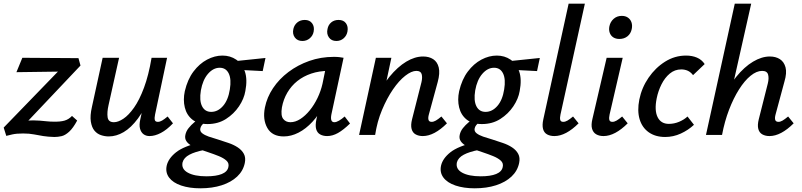

<svg xmlns="http://www.w3.org/2000/svg" viewBox="-20 -731 4344 1040"><path d="M274 11Q240 10 214.5 6Q189 2 164 -3Q139 -8 105 -8Q70 -8 47 -3Q24 2 14 5L0 -40L342 -393L361 -344L69 -340L101 -418L405 -416L416 -376L81 -22L27 -43Q50 -55 84.5 -67Q119 -79 160 -79Q177 -79 195.5 -77.5Q214 -76 233 -74Q252 -72 269 -72Q306 -71 329 -77.5Q352 -84 370 -103L398 -78Q376 -37 354.5 -17.5Q333 2 313.5 6.5Q294 11 274 11Z M569 8Q548 8 527 1Q506 -6 491.5 -23.5Q477 -41 472 -72.5Q467 -104 478 -152L536 -418H625L568 -162Q559 -122 563 -95.5Q567 -69 597 -69Q620 -69 648.5 -88Q677 -107 706 -148Q735 -189 760 -256Q785 -323 801 -418H852Q829 -303 797 -221.5Q765 -140 727.5 -89.5Q690 -39 650 -15.5Q610 8 569 8ZM790 6Q771 6 757.5 -4Q744 -14 738.5 -34Q733 -54 740 -85L812 -418H885L820 -111Q816 -92 818.5 -81.5Q821 -71 835 -71Q846 -71 858 -78Q870 -85 888 -100L917 -63Q884 -28 851.5 -11Q819 6 790 6Z M1065 289Q1006 289 961.5 274Q917 259 896 231Q875 203 883 166Q892 127 933.5 94Q975 61 1068 39L1088 81Q1036 91 1006 107Q976 123 969 148Q961 184 997 204Q1033 224 1098 224Q1151 224 1181.5 211.5Q1212 199 1217 174Q1222 153 1206.5 139Q1191 125 1165 114.5Q1139 104 1109 94Q1084 86 1060.5 77.5Q1037 69 1018 58.5Q999 48 989.5 33.5Q980 19 984 0Q988 -20 1001.5 -37Q1015 -54 1033 -69Q1051 -84 1068 -95L1099 -74Q1094 -72 1086.5 -66Q1079 -60 1073 -52.5Q1067 -45 1065 -35Q1062 -20 1075 -9.5Q1088 1 1111 9Q1134 17 1162 25Q1190 34 1218 43.5Q1246 53 1268 67.5Q1290 82 1301 102.5Q1312 123 1306 152Q1297 195 1264.5 225.5Q1232 256 1181 272.5Q1130 289 1065 289ZM1104 -59Q1052 -59 1021.5 -83.5Q991 -108 981 -149Q971 -190 981 -237Q996 -301 1028 -343.5Q1060 -386 1101.5 -408Q1143 -430 1185 -430Q1227 -430 1259.5 -408Q1292 -386 1306.5 -343.5Q1321 -301 1309 -238Q1302 -196 1274.5 -155Q1247 -114 1204 -86.5Q1161 -59 1104 -59ZM1124 -125Q1160 -125 1188 -157Q1216 -189 1225 -247Q1234 -302 1219 -333Q1204 -364 1170 -364Q1135 -364 1106.5 -331Q1078 -298 1068 -241Q1059 -186 1074.5 -155.5Q1090 -125 1124 -125ZM1403 -346 1248 -354 1245 -399 1418 -417Z M1517 8Q1454 8 1428 -38Q1402 -84 1415 -149Q1426 -204 1459 -253.5Q1492 -303 1542.5 -341Q1593 -379 1655.5 -401Q1718 -423 1788 -423Q1806 -423 1818 -421.5Q1830 -420 1841 -418L1775 -111Q1767 -69 1791 -69Q1802 -69 1816.5 -77.5Q1831 -86 1847 -100L1876 -62Q1840 -27 1810.5 -10.5Q1781 6 1752 6Q1730 6 1714 -3Q1698 -12 1692.5 -32Q1687 -52 1694 -85L1729 -243L1777 -277Q1762 -215 1735 -162.5Q1708 -110 1672.5 -71.5Q1637 -33 1597 -12.5Q1557 8 1517 8ZM1553 -69Q1580 -69 1607 -86.5Q1634 -104 1658 -133.5Q1682 -163 1700 -200.5Q1718 -238 1727 -278L1748 -381L1795 -344Q1787 -346 1778 -346.5Q1769 -347 1760 -347Q1709 -347 1666 -332.5Q1623 -318 1590.5 -292Q1558 -266 1536.5 -229.5Q1515 -193 1507 -149Q1500 -105 1514 -87Q1528 -69 1553 -69ZM1618 -509Q1591 -509 1577 -528Q1563 -547 1569 -574Q1574 -596 1590.5 -609.5Q1607 -623 1631 -623Q1657 -623 1670.5 -605Q1684 -587 1679 -560Q1675 -538 1658 -523.5Q1641 -509 1618 -509ZM1802 -509Q1775 -509 1761.5 -528.5Q1748 -548 1754 -574Q1758 -596 1774 -609.5Q1790 -623 1814 -623Q1841 -623 1854 -605Q1867 -587 1862 -560Q1858 -538 1841.5 -523.5Q1825 -509 1802 -509Z M2270 6Q2248 6 2231.5 -3Q2215 -12 2209.5 -32.5Q2204 -53 2212 -85L2263 -286Q2269 -312 2264 -329.5Q2259 -347 2235 -347Q2209 -347 2175 -320.5Q2141 -294 2108.5 -246.5Q2076 -199 2049.5 -136Q2023 -73 2012 0H1949Q1973 -103 2009 -182Q2045 -261 2089.5 -315Q2134 -369 2180.5 -397Q2227 -425 2272 -425Q2304 -425 2326.5 -410.5Q2349 -396 2356.5 -365.5Q2364 -335 2351 -287L2303 -111Q2298 -93 2301 -82Q2304 -71 2318 -71Q2329 -71 2341 -78Q2353 -85 2371 -100L2401 -63Q2367 -29 2334 -11.5Q2301 6 2270 6ZM1925 0 2016 -418H2100L2011 0Z M2551 289Q2492 289 2447.5 274Q2403 259 2382 231Q2361 203 2369 166Q2378 127 2419.5 94Q2461 61 2554 39L2574 81Q2522 91 2492 107Q2462 123 2455 148Q2447 184 2483 204Q2519 224 2584 224Q2637 224 2667.5 211.5Q2698 199 2703 174Q2708 153 2692.5 139Q2677 125 2651 114.5Q2625 104 2595 94Q2570 86 2546.5 77.5Q2523 69 2504 58.5Q2485 48 2475.5 33.5Q2466 19 2470 0Q2474 -20 2487.5 -37Q2501 -54 2519 -69Q2537 -84 2554 -95L2585 -74Q2580 -72 2572.5 -66Q2565 -60 2559 -52.5Q2553 -45 2551 -35Q2548 -20 2561 -9.5Q2574 1 2597 9Q2620 17 2648 25Q2676 34 2704 43.5Q2732 53 2754 67.5Q2776 82 2787 102.5Q2798 123 2792 152Q2783 195 2750.5 225.5Q2718 256 2667 272.5Q2616 289 2551 289ZM2590 -59Q2538 -59 2507.5 -83.5Q2477 -108 2467 -149Q2457 -190 2467 -237Q2482 -301 2514 -343.5Q2546 -386 2587.5 -408Q2629 -430 2671 -430Q2713 -430 2745.5 -408Q2778 -386 2792.5 -343.5Q2807 -301 2795 -238Q2788 -196 2760.5 -155Q2733 -114 2690 -86.5Q2647 -59 2590 -59ZM2610 -125Q2646 -125 2674 -157Q2702 -189 2711 -247Q2720 -302 2705 -333Q2690 -364 2656 -364Q2621 -364 2592.5 -331Q2564 -298 2554 -241Q2545 -186 2560.5 -155.5Q2576 -125 2610 -125ZM2889 -346 2734 -354 2731 -399 2904 -417Z M2983 6Q2960 6 2943.5 -3Q2927 -12 2921.5 -32.5Q2916 -53 2923 -85L3060 -711H3148L3016 -111Q3012 -93 3014.5 -82Q3017 -71 3031 -71Q3042 -71 3054 -78Q3066 -85 3084 -100L3114 -63Q3080 -29 3047 -11.5Q3014 6 2983 6Z M3249 6Q3226 6 3209.5 -3.5Q3193 -13 3187 -33.5Q3181 -54 3189 -87L3266 -418H3353L3282 -111Q3278 -93 3280.5 -82Q3283 -71 3297 -71Q3308 -71 3320 -78Q3332 -85 3350 -100L3380 -63Q3346 -29 3313 -11.5Q3280 6 3249 6ZM3335 -520Q3315 -520 3301.5 -529Q3288 -538 3282.5 -554Q3277 -570 3281 -589Q3286 -613 3304 -629Q3322 -645 3348 -645Q3368 -645 3381.5 -635.5Q3395 -626 3400.5 -610Q3406 -594 3402 -574Q3397 -549 3379 -534.5Q3361 -520 3335 -520Z M3583 11Q3530 11 3494 -14.5Q3458 -40 3444.5 -85.5Q3431 -131 3443 -192Q3456 -256 3493 -310Q3530 -364 3582.5 -397Q3635 -430 3696 -430Q3729 -430 3755 -419Q3781 -408 3797 -384L3734 -324Q3721 -341 3705 -348Q3689 -355 3670 -355Q3635 -355 3608 -332.5Q3581 -310 3563 -274Q3545 -238 3537 -198Q3524 -133 3542 -96.5Q3560 -60 3603 -60Q3632 -60 3659 -71.5Q3686 -83 3704 -100L3739 -55Q3708 -26 3667.5 -7.5Q3627 11 3583 11Z M4148 6Q4126 6 4109.5 -3Q4093 -12 4087.5 -32.5Q4082 -53 4090 -85L4139 -279Q4146 -307 4140.5 -327Q4135 -347 4108 -347Q4078 -347 4045.5 -320.5Q4013 -294 3983 -246.5Q3953 -199 3929 -136.5Q3905 -74 3891 0H3827Q3851 -103 3887.5 -182Q3924 -261 3968 -315Q4012 -369 4059 -397Q4106 -425 4150 -425Q4182 -425 4204.5 -410.5Q4227 -396 4235 -366Q4243 -336 4229 -289L4181 -111Q4176 -93 4179 -82Q4182 -71 4197 -71Q4207 -71 4219 -78Q4231 -85 4249 -100L4279 -63Q4245 -29 4212 -11.5Q4179 6 4148 6ZM3804 0 3960 -711H4049L3889 0Z"/></svg>

Font: Ysabeau Office SemiBold
Style: Italic
Weight: 600
Italic angle: -12°
Designer: Christian Thalmann (Catharsis Fonts)
Version: Version 2.001;gftools[0.9.30]; featfreeze: tnum,lnum,ss02